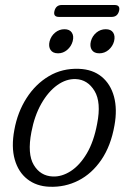

<svg xmlns="http://www.w3.org/2000/svg" viewBox="-20 -720 501 749"><path d="M288 -451.5Q341.5 -449.5 376.5 -420.8Q411.5 -392 424.8 -342.8Q438 -293.5 426.5 -230.5Q412.5 -151 375.5 -96.8Q338.5 -42.5 286 -15.8Q233.5 11 172.5 8.5Q122 6.5 86.8 -21Q51.5 -48.5 37.5 -97.8Q23.5 -147 36 -213.5Q48.5 -282.5 83.5 -337.2Q118.5 -392 170.8 -423Q223 -454 288 -451.5ZM186 -31.5Q221 -30 256 -52.5Q291 -75 318.5 -121.2Q346 -167.5 359 -237.5Q375.5 -321 348.8 -365.2Q322 -409.5 275.5 -411.5Q238.5 -413 203.2 -387.8Q168 -362.5 141.2 -315.5Q114.5 -268.5 102.5 -205Q86 -119.5 111.8 -76.5Q137.5 -33.5 186 -31.5ZM206.5 -512Q186 -512 177.2 -525.2Q168.5 -538.5 173.5 -559Q179 -579.5 195 -592.8Q211 -606 231.5 -606Q251.5 -606 260.2 -592.8Q269 -579.5 263.5 -559Q258 -539 242.2 -525.5Q226.5 -512 206.5 -512ZM367.5 -512Q347 -512 338.2 -525.2Q329.5 -538.5 334.5 -559Q340 -579.5 356 -592.8Q372 -606 392.5 -606Q413 -606 421.5 -592.8Q430 -579.5 425 -559Q419.5 -539 403.8 -525.5Q388 -512 367.5 -512ZM192.5 -677.5Q198.5 -700.5 221 -700.5H427Q450 -700.5 444.5 -677.5Q438.5 -654 415.5 -654H210Q186.5 -654 192.5 -677.5Z"/></svg>

Font: Fraunces 72pt SuperSoft Light
Style: Italic
Weight: 300
Italic angle: -16°
Version: Version 1.000;[b76b70a41]